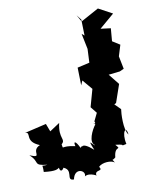

<svg xmlns="http://www.w3.org/2000/svg" viewBox="-85 -789 696 884"><g transform="rotate(-10 263.0 -347.0)"><path d="M244 -108C228 -143 215 -146 222 -120C152 -135 167 -109 161 -139C186 -161 150 -165 167 -238L120 -207L106 -244L4 -220C37 -221 -8 -181 62 -153C12 -132 71 -89 6 -115C50 -77 11 -65 80 -58C46 -52 60 -72 58 -28C114 -21 123 -30 130 -35C135 3 165 -47 143 -34C201 -18 147 31 189 30C200 -26 254 -1 241 25C265 9 307 37 294 31C288 -1 332 20 313 -7C330 -25 373 -27 388 -14C357 -70 358 -4 394 -37C399 -96 433 -61 404 -94C471 -87 407 -80 455 -89C442 -146 468 -176 472 -130C451 -157 456 -234 459 -251L432 -278L441 -283L470 -367L430 -417L483 -423L503 -432L491 -492L507 -544L472 -566L477 -626L430 -632L499 -691L434 -726L350 -680L332 -712L350 -689L352 -614L340 -624L355 -551L352 -487L295 -474L297 -391L306 -412L345 -366L322 -284L346 -254L328 -217C340 -194 302 -218 330 -203C312 -180 285 -125 312 -109C308 -102 275 -158 305 -88C246 -140 252 -99 253 -116Z"/></g></svg>

Font: Asimov Aggro
Style: Condensed
Weight: 500
Designer: Google
Version: Version 2.000980; 2014